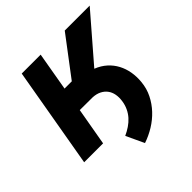

<svg xmlns="http://www.w3.org/2000/svg" viewBox="-180 -665 949 949"><g transform="rotate(-45 294.0 -191.0)"><path d="M383.3 -291.5Q417 -278.3 440.7 -256.8Q464.4 -235.4 479 -207.8Q493.7 -180.2 499.3 -147.7Q504.9 -115.2 501.5 -80.6Q497.6 -38.6 479.7 -2.9Q461.9 32.7 434.8 61.5Q407.7 90.3 373 111.6Q338.4 132.8 300.8 145.5L256.8 51.3Q278.3 41.5 297.1 28.8Q315.9 16.1 330.6 -0.2Q345.2 -16.6 354.7 -36.9Q364.3 -57.1 367.7 -81.5Q371.1 -105.5 367.2 -126Q363.3 -146.5 351.8 -161.9Q340.3 -177.2 322 -186.5Q303.7 -195.8 278.8 -197.3L188 -197.8L153.3 0H21L112.8 -528.3H245.1L210 -326.2H260.7L413.6 -528.3H587.9Z"/></g></svg>

Font: Roboto Mono
Style: Bold Italic
Weight: 700
Designer: Google
Version: Version 2.000985; 2015; ttfautohint (v1.3)